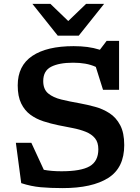

<svg xmlns="http://www.w3.org/2000/svg" viewBox="-20 -955 720 986"><path d="M618 -210Q618 -93 535.5 -41Q453 11 301.5 11Q239 11 189.2 6.5Q139.5 2 89 -14.5L61.5 -221.5H141L205 -83Q243.5 -75.5 296 -75.5Q396 -75.5 440.5 -101.2Q485 -127 485 -188.5Q485 -224 467.8 -245Q450.5 -266 420.8 -278Q391 -290 354.2 -297.2Q317.5 -304.5 279 -312Q240.5 -320 203.2 -332Q166 -344 136.2 -365.8Q106.5 -387.5 88.8 -423.8Q71 -460 71 -516.5Q71 -617.5 145.8 -667.8Q220.5 -718 358 -718Q395.5 -718 428.2 -713.8Q461 -709.5 493 -699.5L527.5 -745H591.5V-494H509L472 -611.5Q446.5 -623 417.8 -628Q389 -633 355.5 -633Q283.5 -633 242.8 -612.2Q202 -591.5 202 -538.5Q202 -496.5 227.5 -475.2Q253 -454 295.5 -443.8Q338 -433.5 389.5 -424.5Q428 -417.5 468.2 -406.5Q508.5 -395.5 542.5 -373.5Q576.5 -351.5 597.2 -312.2Q618 -273 618 -210ZM514.5 -935 384.5 -772H276.5L146.5 -935H239L330.5 -847L422 -935Z"/></svg>

Font: Newsreader Caption Medium
Style: Regular
Weight: 500
Designer: Hugues Gentile
Foundry: Production Type
Version: Version 1.001